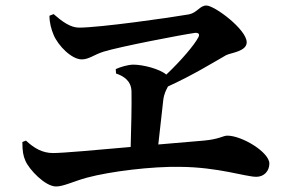

<svg xmlns="http://www.w3.org/2000/svg" viewBox="-20 -710 1040 695"><path d="M61 -196C61 -163 64 -146 72 -128C85 -97 143 -35 183 -35C210 -35 247 -54 295 -67C381 -90 531 -108 632 -106C770 -105 869 -70 908 -70C936 -70 955 -91 955 -118C955 -159 856 -219 803 -219C787 -219 774 -206 717 -201L553 -187L571 -348C574 -372 582 -385 588 -397C678 -438 749 -482 798 -510C814 -519 873 -523 873 -557C873 -603 757 -690 727 -690C703 -690 694 -664 664 -658C596 -646 341 -610 266 -610C235 -610 205 -632 174 -659L159 -653C159 -627 166 -603 174 -584C190 -545 239 -495 276 -495C302 -495 320 -512 355 -523C413 -541 636 -584 686 -591C699 -592 704 -586 698 -575C684 -548 637 -492 582 -440C557 -461 497 -476 463 -476C444 -476 417 -468 399 -460L400 -444C426 -435 455 -419 456 -379C457 -330 455 -249 453 -178C329 -167 208 -156 172 -156C133 -156 103 -174 74 -201Z"/></svg>

Font: Noto Serif JP
Style: Bold
Weight: 700
Designer: Ryoko NISHIZUKA 西塚涼子 (kana & ideographs); Frank Grießhammer (Latin, Greek & Cyrillic); Wenlong ZHANG 张文龙 (bopomofo); San
Foundry: Adobe
Version: Version 2.001;hotconv 1.1.0;makeotfexe 2.6.0